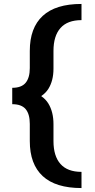

<svg xmlns="http://www.w3.org/2000/svg" viewBox="-20 -731 479 973"><path d="M393 222Q262 222 196.5 161.5Q131 101 131 -16V-103Q131 -153 110 -178Q89 -203 42 -203V-286Q89 -286 110 -311.5Q131 -337 131 -386V-473Q131 -590 196.5 -650.5Q262 -711 393 -711V-629Q322 -629 286.5 -589Q251 -549 251 -473V-383Q251 -322 225 -280.5Q199 -239 132 -217V-272Q199 -249 225 -206.5Q251 -164 251 -102V-16Q251 60 286.5 100Q322 140 393 140Z"/></svg>

Font: Ysabeau Infant ExtraBold
Style: Regular
Weight: 800
Designer: Christian Thalmann (Catharsis Fonts)
Version: Version 2.001;gftools[0.9.30]; featfreeze: ss01,ss02,lnum